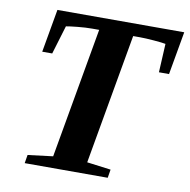

<svg xmlns="http://www.w3.org/2000/svg" viewBox="-75 -729 794 803"><g transform="rotate(10 322.0 -327.5)"><path d="M81.5 0 87.4 -35.6 193.8 -48.8 291.5 -603H261.7Q234.4 -603 200.4 -599.6Q166.5 -596.2 151.9 -593.3L115.2 -471.7H72.8L105 -654.8H643.6L611.3 -471.7H568.4L574.7 -593.3Q561 -596.2 524.7 -599.1Q488.3 -602.1 464.8 -602.1H436L338.4 -48.8L439.9 -35.6L434.1 0Z"/></g></svg>

Font: Liberation Serif
Style: Bold Italic
Weight: 700
Italic angle: -16.333°
Designer: Steve Matteson
Foundry: Ascender Corporation
Version: Version 2.1.5